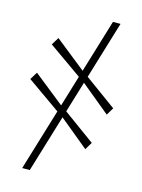

<svg xmlns="http://www.w3.org/2000/svg" viewBox="-139 -860 828 1117"><g transform="rotate(15 275.0 -302.0)"><path d="M108.5 177 398.5 -781H444L154 177ZM434.5 -24 248 -177.5 222.5 -193 20 -335.5 48 -381 240 -228 265 -212 461.5 -69ZM503 -250.5 316.5 -404 291 -420 88.5 -562.5 116.5 -608 308.5 -455 333.5 -438.5 530 -295.5Z"/></g></svg>

Font: Merriweather 144pt SemiBold
Style: Regular
Weight: 600
Version: Version 2.100